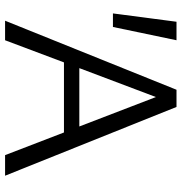

<svg xmlns="http://www.w3.org/2000/svg" viewBox="-0 -698 698 737"><g transform="rotate(90 348.5 -329.0)"><path d="M488 -226H219L134 0H59L324 -658H390L654 0H575ZM465 -285 352 -579 241 -285ZM31 -414 63 -658H134L83 -414Z"/></g></svg>

Font: Ysabeau
Style: Regular
Weight: 400
Designer: Christian Thalmann (Catharsis Fonts)
Version: Version 0.003